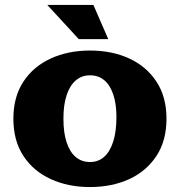

<svg xmlns="http://www.w3.org/2000/svg" viewBox="-20 -743 726 775"><path d="M343 12Q255 12 185 -20Q115 -52 74.5 -113.5Q34 -175 34 -264Q34 -352 74.5 -413.5Q115 -475 185 -507Q255 -539 343 -539Q432 -539 501.5 -507Q571 -475 611.5 -413.5Q652 -352 652 -264Q652 -175 611.5 -113.5Q571 -52 501.5 -20Q432 12 343 12ZM343 -89Q377 -89 400.5 -110Q424 -131 437 -171.5Q450 -212 450 -271Q450 -324 437 -362Q424 -400 400.5 -419.5Q377 -439 343 -439Q310 -439 286 -418.5Q262 -398 249 -359Q236 -320 236 -264Q236 -207 249 -168Q262 -129 286 -109Q310 -89 343 -89ZM298 -585 171 -723H357L417 -585Z"/></svg>

Font: Montagu Slab 24pt
Style: Bold
Weight: 700
Designer: Florian Karsten
Foundry: Florian Karsten
Version: Version 1.000